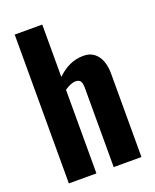

<svg xmlns="http://www.w3.org/2000/svg" viewBox="-149 -896 793 982"><g transform="rotate(-20 247.5 -405.0)"><path d="M53 0V-810H203V-525Q235 -556 270 -572Q305 -588 346 -588Q381 -588 403.5 -570Q426 -552 437 -522.5Q448 -493 448 -456V0H297V-431Q297 -455 290 -467Q283 -479 262 -479Q250 -479 234.5 -472.5Q219 -466 203 -455V0Z"/></g></svg>

Font: Oswald SemiBold
Style: Regular
Weight: 600
Designer: Vernon Adams
Foundry: Vernon Adams
Version: Version 4.100; ttfautohint (v1.8.1.43-b0c9)